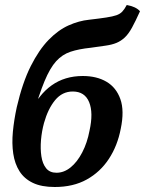

<svg xmlns="http://www.w3.org/2000/svg" viewBox="-20 -739 580 768"><path d="M199 9Q146 9 111.5 -7.5Q77 -24 58 -54Q39 -84 33 -124.5Q27 -165 31.5 -212Q36 -259 47 -310Q70 -409 103 -474.5Q136 -540 174.5 -579.5Q213 -619 254.5 -637.5Q296 -656 336 -660Q379 -665 405 -669Q431 -673 445.5 -678Q460 -683 469 -692.5Q478 -702 487 -719Q504 -716 517.5 -710Q531 -704 540 -694Q522 -654 508 -628.5Q494 -603 479 -589Q464 -575 446 -567.5Q428 -560 403 -556.5Q378 -553 343 -548Q295 -543 262 -532Q229 -521 204.5 -494Q180 -467 158 -414Q136 -361 110 -271L103 -291Q134 -360 186.5 -397.5Q239 -435 311 -435Q367 -435 406 -412Q445 -389 461.5 -342.5Q478 -296 463 -224Q450 -156 415.5 -103.5Q381 -51 327 -21Q273 9 199 9ZM206 -48Q236 -48 262.5 -69.5Q289 -91 309 -129.5Q329 -168 338 -216Q354 -288 336.5 -330.5Q319 -373 271 -373Q229 -373 200.5 -338.5Q172 -304 156 -247Q147 -214 144 -179Q141 -144 145.5 -114Q150 -84 164.5 -66Q179 -48 206 -48ZM105 -345H158V-320H105Z"/></svg>

Font: Vollkorn SemiBold
Style: Italic
Weight: 600
Italic angle: -11°
Designer: Friedrich Althausen
Foundry: Friedrich Althausen
Version: Version 5.000